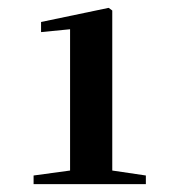

<svg xmlns="http://www.w3.org/2000/svg" viewBox="-20 -941 455 491"><path d="M267.1 -504.9 353 -492.2V-470.2H65.9V-492.2L159.2 -504.9V-866.2L85 -858.9V-884.8L257.8 -920.9L267.1 -914.1Z"/></svg>

Font: Source Han Serif JP Heavy
Style: Regular
Weight: 900
Designer: Ryoko NISHIZUKA  (kana & ideographs); Frank Grießhammer (Latin, Greek & Cyrillic); Wenlong ZHANG  (bopomofo); Sandoll Co
Foundry: Adobe Systems Incorporated
Version: Version 1.001;PS 1.001;hotconv 16.6.54;makeotf.lib2.5.65590